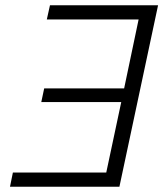

<svg xmlns="http://www.w3.org/2000/svg" viewBox="-20 -710 638 730"><path d="M434 0H18L29 -54H384L441 -322H137L148 -374H452L507 -636H158L170 -690H581Z"/></svg>

Font: Radio Canada Light
Style: Italic
Weight: 300
Italic angle: -12°
Designer: Charles Daoud, Etienne Aubert Bonn, Alexandre Saumier Demers, Jacques Le Bailly
Foundry: Radio-Canada
Version: Version 2.104; ttfautohint (v1.8.4.7-5d5b);gftools[0.9.28.de